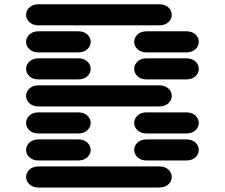

<svg xmlns="http://www.w3.org/2000/svg" viewBox="-20 -881 1040 888"><path d="M159.2 -13.7H715.8Q743.2 -13.7 758.8 -28.3Q774.4 -43 774.4 -62.5Q774.4 -82 758.8 -96.7Q743.2 -111.3 715.8 -111.3H159.2Q131.8 -111.3 116.2 -96.7Q100.6 -82 100.6 -62.5Q100.6 -43 116.2 -28.3Q131.8 -13.7 159.2 -13.7ZM159.2 -138.7H340.8Q368.2 -138.7 383.8 -153.3Q399.4 -168 399.4 -187.5Q399.4 -207 383.8 -221.7Q368.2 -236.3 340.8 -236.3H159.2Q131.8 -236.3 116.2 -221.7Q100.6 -207 100.6 -187.5Q100.6 -168 116.2 -153.3Q131.8 -138.7 159.2 -138.7ZM659.2 -138.7H840.8Q868.2 -138.7 883.8 -153.3Q899.4 -168 899.4 -187.5Q899.4 -207 883.8 -221.7Q868.2 -236.3 840.8 -236.3H659.2Q631.8 -236.3 616.2 -221.7Q600.6 -207 600.6 -187.5Q600.6 -168 616.2 -153.3Q631.8 -138.7 659.2 -138.7ZM159.2 -263.7H340.8Q368.2 -263.7 383.8 -278.3Q399.4 -293 399.4 -312.5Q399.4 -332 383.8 -346.7Q368.2 -361.3 340.8 -361.3H159.2Q131.8 -361.3 116.2 -346.7Q100.6 -332 100.6 -312.5Q100.6 -293 116.2 -278.3Q131.8 -263.7 159.2 -263.7ZM659.2 -263.7H840.8Q868.2 -263.7 883.8 -278.3Q899.4 -293 899.4 -312.5Q899.4 -332 883.8 -346.7Q868.2 -361.3 840.8 -361.3H659.2Q631.8 -361.3 616.2 -346.7Q600.6 -332 600.6 -312.5Q600.6 -293 616.2 -278.3Q631.8 -263.7 659.2 -263.7ZM159.2 -388.7H715.8Q743.2 -388.7 758.8 -403.3Q774.4 -418 774.4 -437.5Q774.4 -457 758.8 -471.7Q743.2 -486.3 715.8 -486.3H159.2Q131.8 -486.3 116.2 -471.7Q100.6 -457 100.6 -437.5Q100.6 -418 116.2 -403.3Q131.8 -388.7 159.2 -388.7ZM159.2 -513.7H340.8Q368.2 -513.7 383.8 -528.3Q399.4 -543 399.4 -562.5Q399.4 -582 383.8 -596.7Q368.2 -611.3 340.8 -611.3H159.2Q131.8 -611.3 116.2 -596.7Q100.6 -582 100.6 -562.5Q100.6 -543 116.2 -528.3Q131.8 -513.7 159.2 -513.7ZM659.2 -513.7H840.8Q868.2 -513.7 883.8 -528.3Q899.4 -543 899.4 -562.5Q899.4 -582 883.8 -596.7Q868.2 -611.3 840.8 -611.3H659.2Q631.8 -611.3 616.2 -596.7Q600.6 -582 600.6 -562.5Q600.6 -543 616.2 -528.3Q631.8 -513.7 659.2 -513.7ZM159.2 -638.7H340.8Q368.2 -638.7 383.8 -653.3Q399.4 -668 399.4 -687.5Q399.4 -707 383.8 -721.7Q368.2 -736.3 340.8 -736.3H159.2Q131.8 -736.3 116.2 -721.7Q100.6 -707 100.6 -687.5Q100.6 -668 116.2 -653.3Q131.8 -638.7 159.2 -638.7ZM659.2 -638.7H840.8Q868.2 -638.7 883.8 -653.3Q899.4 -668 899.4 -687.5Q899.4 -707 883.8 -721.7Q868.2 -736.3 840.8 -736.3H659.2Q631.8 -736.3 616.2 -721.7Q600.6 -707 600.6 -687.5Q600.6 -668 616.2 -653.3Q631.8 -638.7 659.2 -638.7ZM159.2 -763.7H715.8Q743.2 -763.7 758.8 -778.3Q774.4 -793 774.4 -812.5Q774.4 -832 758.8 -846.7Q743.2 -861.3 715.8 -861.3H159.2Q131.8 -861.3 116.2 -846.7Q100.6 -832 100.6 -812.5Q100.6 -793 116.2 -778.3Q131.8 -763.7 159.2 -763.7Z"/></svg>

Font: Sixtyfour Convergence
Style: Regular
Weight: 400
Designer: Jens Kutilek
Foundry: Jens Kutilek
Version: Version 2.001